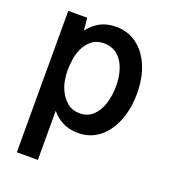

<svg xmlns="http://www.w3.org/2000/svg" viewBox="-138 -653 843 957"><g transform="rotate(20 283.5 -174.5)"><path d="M62.1 204.5V-545.5H162.6L169 -479.4Q193.5 -513.1 229.2 -532.8Q264.9 -552.6 314.6 -552.6Q378.6 -552.6 425.8 -517.2Q473 -481.9 499.1 -419.4Q525.2 -356.9 525.2 -275.6Q525.2 -192.5 498.9 -128Q472.7 -63.6 425.6 -26.8Q378.6 9.9 316.1 9.9Q268.1 9.9 233.1 -7.8Q198.2 -25.6 173.7 -56.5V204.5ZM414.4 -275.6Q414.4 -323.5 400.7 -364.2Q387.1 -404.8 358.3 -429.7Q329.5 -454.5 284.1 -454.5Q246.4 -454.5 220.3 -433.1Q194.2 -411.6 180.2 -379.3Q166.2 -346.9 163.7 -314.3Q160.2 -295.1 160.2 -267.2Q160.2 -239.3 163.7 -222.3Q166.9 -191.8 182.2 -160Q197.4 -128.2 224.1 -106.5Q250.7 -84.9 288.4 -84.9Q330.3 -84.9 358.3 -110.6Q386.4 -136.4 400.4 -179.7Q414.4 -223 414.4 -275.6Z"/></g></svg>

Font: Interface Medium
Style: Regular
Weight: 500
Designer: Rasmus Andersson
Foundry: rsms
Version: Version 1.8